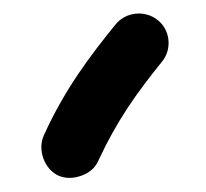

<svg xmlns="http://www.w3.org/2000/svg" viewBox="-20 -786 300 279"><path d="M208.5 -757.3C190.4 -771.5 162.6 -769 147.5 -750C110.8 -704.6 74.2 -656.7 43.5 -588.9C34.2 -567.4 44.9 -540 64.9 -530.8C75.2 -526.4 86.4 -526.4 98.6 -530.8C110.4 -535.2 118.7 -542.5 123 -552.7C149.9 -610.8 178.7 -650.9 215.3 -696.3C230.5 -714.4 227.5 -743.2 208.5 -757.3Z"/></svg>

Font: Mikhak Black
Style: Regular
Weight: 900
Designer: Amin Abedi
Version: Version 3.2